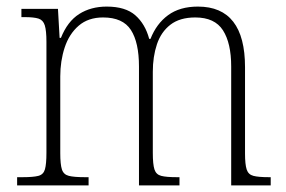

<svg xmlns="http://www.w3.org/2000/svg" viewBox="-20 -563 868 583"><path d="M32 0V-25H49Q81 -25 96.5 -29Q112 -33 116.5 -49Q121 -65 121 -99V-436Q121 -470 116 -486Q111 -502 97 -506.5Q83 -511 55 -511H45V-536H156L161 -448H165Q185 -498 220.5 -520.5Q256 -543 304 -543Q361 -543 391 -516.5Q421 -490 433 -445H437Q455 -491 490.5 -517Q526 -543 581 -543Q724 -543 724 -359V-97Q724 -64 729 -48.5Q734 -33 749.5 -29Q765 -25 796 -25H802V0H682V-361Q682 -432 657 -471Q632 -510 573 -510Q526 -510 497.5 -488Q469 -466 456.5 -428.5Q444 -391 444 -345V-99Q444 -64 449 -48.5Q454 -33 469.5 -29Q485 -25 516 -25H525V0H402V-361Q402 -434 377.5 -472Q353 -510 293 -510Q248 -510 219 -485Q190 -460 176.5 -419Q163 -378 163 -331V-98Q163 -64 168 -48.5Q173 -33 189 -29Q205 -25 237 -25H249V0Z"/></svg>

Font: Noto Serif Tamil SemiCondensed ExtraLight
Style: Regular
Weight: 200
Width: 4
Designer: Indian Type Foundry, Tom Grace, and the Monotype Design Team
Foundry: Monotype Imaging Inc.
Version: Version 2.004; ttfautohint (v1.8.4.7-5d5b)